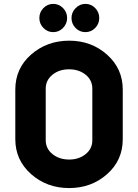

<svg xmlns="http://www.w3.org/2000/svg" viewBox="-20 -956 709 986"><path d="M347.2 -863.3Q347.2 -893.1 368.2 -914.1Q389.2 -936 418.7 -936Q448.2 -936 469 -914.6Q489.7 -893.1 489.7 -863.5Q489.7 -834 469 -812.5Q448.2 -791 418.5 -791Q388.7 -791 367.9 -812.5Q347.2 -834 347.2 -863.3ZM253.4 -791Q223.6 -791 202.9 -812.5Q182.1 -834 182.1 -863.3Q182.1 -893.1 202.6 -914.1Q223.6 -936 253.2 -936Q282.7 -936 303.7 -914.6Q324.7 -893.1 324.7 -863.5Q324.7 -834 303.7 -812.5Q282.7 -791 253.4 -791ZM454.1 -235.4V-502Q453.6 -545.4 419.2 -572.8Q384.8 -600.1 334.5 -600.1Q284.2 -600.1 249.8 -572.5Q215.3 -544.9 214.8 -502V-235.4Q215.3 -191.9 250 -164.3Q284.7 -136.7 335.2 -136.7Q385.7 -136.7 419.9 -164.6Q454.1 -192.4 454.1 -235.4ZM58.6 -241.2V-496.1Q58.6 -604.5 139.6 -675.8Q221.2 -747.1 335.4 -747.1Q449.2 -747.1 529.8 -675.3Q610.4 -603.5 610.4 -496.1V-241.2Q610.4 -132.8 529.8 -61.5Q449.2 9.8 335 9.8Q220.7 9.8 139.6 -62Q58.6 -133.8 58.6 -241.2Z"/></svg>

Font: Nova Round
Style: Bold
Weight: 700
Designer: Wojciech Kalinowski "wmk69" (wmk69@o2.pl)
Foundry: Wojciech Kalinowski "wmk69" (wmk69@o2.pl)
Version: Version 3.1.0; 2021-05-23